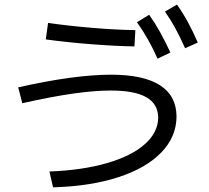

<svg xmlns="http://www.w3.org/2000/svg" viewBox="-20 -802 904 829"><path d="M663.1 -294.9Q662.1 -353.5 611.6 -382.3Q561 -411.1 458 -411.1Q388.7 -411.1 297.4 -398.2Q206.1 -385.3 76.2 -356.4L58.6 -424.8Q300.8 -479.5 460 -479.5Q599.1 -479.5 670.4 -434.1Q741.7 -388.7 742.2 -298.8Q741.7 -210.9 676 -143.3Q610.4 -75.7 490 -36.6Q369.6 2.4 209 6.8L193.4 -61.5Q334.5 -66.9 440.7 -97.4Q546.9 -127.9 604.7 -179Q662.6 -230 663.1 -294.9ZM177.7 -631.8 187.5 -703.1Q274.9 -690.4 376.5 -681.9Q478 -673.3 564.5 -671.9L560.5 -601.6Q476.6 -603 373.8 -611.1Q271 -619.1 177.7 -631.8ZM571.3 -706.1 624 -738.3Q649.4 -702.6 670.4 -664.8Q691.4 -627 715.8 -575.2L660.2 -548.8Q638.7 -596.7 617.7 -633.5Q596.7 -670.4 571.3 -706.1ZM692.4 -752 744.1 -782.2Q770 -745.6 791.3 -706.5Q812.5 -667.5 834 -618.2L779.3 -593.8Q756.8 -643.6 736.6 -680.7Q716.3 -717.8 692.4 -752Z"/></svg>

Font: Pretendard GOV
Style: Regular
Weight: 400
Designer: Base glyphs from Inter by Rasmus Andersson; Hangeul glyphs from Noto Sans CJK(Source Han Sans) by Jang Soo-young and Kan
Foundry: Kil Hyung-jin
Version: Version 1.309